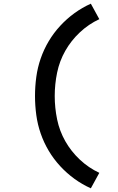

<svg xmlns="http://www.w3.org/2000/svg" viewBox="-20 -861 640 1042"><path d="M473 161Q426 140 384 109.5Q342 79 306.5 40.5Q271 2 244.5 -42.5Q218 -87 201 -136Q184 -185 177 -236.5Q170 -288 170 -340Q170 -392 177 -443.5Q184 -495 201 -544Q218 -593 244.5 -637.5Q271 -682 306.5 -720.5Q342 -759 384 -789.5Q426 -820 473 -841L519 -757Q461 -730 413.5 -685.5Q366 -641 334.5 -585.5Q303 -530 290 -467Q277 -404 277 -340Q277 -276 290 -213Q303 -150 334.5 -94.5Q366 -39 413.5 5.5Q461 50 519 77Z"/></svg>

Font: Iosevka SS04 Semibold Extended
Style: Regular
Weight: 600
Width: 7
Monospace: yes
Designer: Belleve Invis
Foundry: Belleve Invis
Version: Version 19.0.0; ttfautohint (v1.8.4)